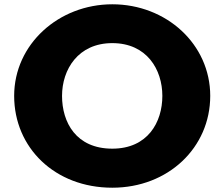

<svg xmlns="http://www.w3.org/2000/svg" viewBox="-20 -860 1046 895"><path d="M46 -413C46 -172 235.2 15 503.5 15C764.2 15 960 -172 960 -413C960 -654 755.5 -840 503.5 -840C253.8 -840 46 -654 46 -413ZM269.2 -413C269.2 -536 344 -659 503.5 -659C664.2 -659 736.8 -536 736.8 -413C736.8 -290 668.5 -167 503.5 -167C334.2 -167 269.2 -290 269.2 -413Z"/></svg>

Font: Hussar
Style: BdWide
Weight: 700
Foundry: Cannot Into Space Fonts
Version: Version 2.00